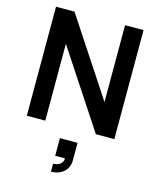

<svg xmlns="http://www.w3.org/2000/svg" viewBox="-145 -820 1008 1225"><g transform="rotate(15 359.0 -207.5)"><path d="M70 0H192V-507.5L526 0H648V-720H526V-212.5L192 -720H70ZM311 305C378.5 305 427.5 263.5 427.5 200V83.5H311V200H375.5C376 246.5 326 252.5 311 252.5Z"/></g></svg>

Font: Manrope
Style: Bold
Weight: 700
Designer: Mikhail Sharanda
Foundry: Mikhail Sharanda
Version: Version 4.505;FEAKit 1.0